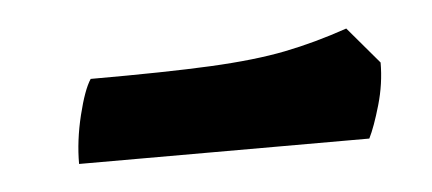

<svg xmlns="http://www.w3.org/2000/svg" viewBox="-25 -406 387 172"><g transform="rotate(-5 168.0 -320.0)"><path d="M41 -270Q41 -291 46.5 -313.5Q52 -336 58 -345Q126 -345 166 -347Q206 -349 233.5 -354.5Q261 -360 290 -370L318 -337Q318 -318 312.5 -299Q307 -280 302 -270Z"/></g></svg>

Font: Texturina Medium 12pt Black
Style: Italic
Weight: 900
Italic angle: -11°
Version: Version 1.002